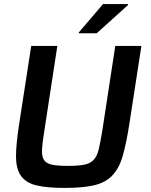

<svg xmlns="http://www.w3.org/2000/svg" viewBox="-20 -913 741 941"><path d="M58 0ZM545 -688H673L614 -306Q599 -210 581.5 -149Q564 -88 530.5 -53Q497 -18 441.5 -5Q386 8 297 8Q208 8 156.5 -5Q105 -18 81.5 -53Q58 -88 58.5 -149Q59 -210 74 -306L133 -688H261L197 -270Q188 -215 186 -181.5Q184 -148 195 -130Q206 -112 234 -106Q262 -100 313 -100Q364 -100 393.5 -106Q423 -112 439.5 -130Q456 -148 464 -181.5Q472 -215 481 -270ZM366 -750 367 -755 485 -893H608L607 -888L454 -750Z"/></svg>

Font: Azeri Sans SemiBold
Style: Italic
Weight: 600
Designer: Hector Gatti & Omnibus-Type (original fonts) / Cristiano Sobral (main changes and remastering)
Foundry: Omnibus-Type
Version: Version 0.07;August 21, 2020;FontCreator 13.0.0.2681 64-bit;